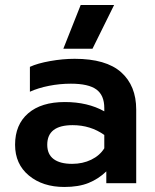

<svg xmlns="http://www.w3.org/2000/svg" viewBox="-20 -729 617 764"><path d="M301 -709H434L348 -535H232ZM40 -153Q40 -233 92 -278Q144 -323 238 -323Q329 -323 395 -286V-299Q395 -350 363.5 -373Q332 -396 262 -396Q218 -396 175 -387.5Q132 -379 99 -364V-463Q129 -477 179.5 -486Q230 -495 277 -495Q402 -495 462 -441.5Q522 -388 522 -293V0H403V-47Q372 -17 332.5 -1Q293 15 236 15Q150 15 95 -30.5Q40 -76 40 -153ZM395 -139V-192Q340 -231 269 -231Q168 -231 168 -153Q168 -115 193.5 -96Q219 -77 267 -77Q309 -77 343 -93.5Q377 -110 395 -139Z"/></svg>

Font: Prompt Medium
Style: Regular
Weight: 500
Designer: Katatrad Team
Foundry: CadsonDemak
Version: Version 1.001